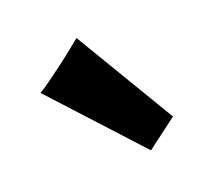

<svg xmlns="http://www.w3.org/2000/svg" viewBox="-49 -822 389 347"><g transform="rotate(-15 145.0 -648.5)"><path d="M195.8 -533.2 29.8 -685.1Q38.1 -690.9 50.5 -701.7Q63 -712.4 75.9 -724.1Q88.9 -735.8 100.3 -746.8Q111.8 -757.8 118.2 -764.2L250 -582Z"/></g></svg>

Font: Simonetta
Style: Black Italic
Weight: 900
Italic angle: -2°
Designer: Gayaneh Bagdasaryan
Foundry: Brownfox
Version: Version 1.002